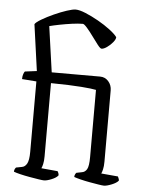

<svg xmlns="http://www.w3.org/2000/svg" viewBox="-55 -844 663 888"><g transform="rotate(5 276.0 -400.0)"><path d="M183 0Q176 0 157 -3Q138 -6 115 -10Q92 -14 71.5 -19Q51 -24 41 -28Q41 -35 43.5 -40Q46 -45 49 -48L75 -53Q90 -55 99 -71Q108 -87 108 -126V-453L41 -458Q41 -472 44.5 -481.5Q48 -491 51 -494L106 -501L76 -716Q81 -725 105.5 -739.5Q130 -754 161 -768Q192 -782 219.5 -791Q247 -800 260 -800Q278 -800 307 -788Q336 -776 367 -758.5Q398 -741 423 -722Q448 -703 458 -689Q458 -679 446.5 -665Q435 -651 420 -640.5Q405 -630 395 -630Q389 -630 376.5 -646Q364 -662 348.5 -683.5Q333 -705 319 -721Q305 -737 299 -737Q278 -737 249 -733Q220 -729 192 -723.5Q164 -718 145 -713L175 -501H400Q423 -501 438.5 -483.5Q454 -466 454 -441V-111Q454 -89 450.5 -74.5Q447 -60 444 -55L522 -48Q523 -45 525.5 -40Q528 -35 528 -29Q519 -18 496.5 -9Q474 0 461 0Q454 0 435.5 -3Q417 -6 394.5 -10Q372 -14 352 -19Q332 -24 321 -28Q321 -35 323.5 -40Q326 -45 329 -48L354 -53Q369 -55 377.5 -69.5Q386 -84 386 -126V-438Q368 -442 317.5 -446Q267 -450 176 -451V-111Q176 -89 172.5 -74.5Q169 -60 166 -55L242 -48Q244 -45 246 -40Q248 -35 248 -29Q240 -18 218 -9Q196 0 183 0Z"/></g></svg>

Font: Texturina 72pt Light
Style: Regular
Weight: 300
Designer: Guillermo Torres Carreño
Foundry: Omnibus-Type
Version: Version 1.002; ttfautohint (v1.8.3)